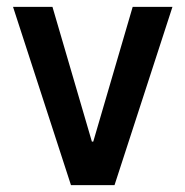

<svg xmlns="http://www.w3.org/2000/svg" viewBox="-20 -540 540 560"><path d="M187 0 18 -520H133L248 -127H252L367 -520H483L314 0Z"/></svg>

Font: M PLUS Code Latin Medium
Style: Regular
Weight: 500
Designer: Coji Morishita
Foundry: UNDERFOREST DESIGN
Version: Version 1.002; ttfautohint (v1.8.3)